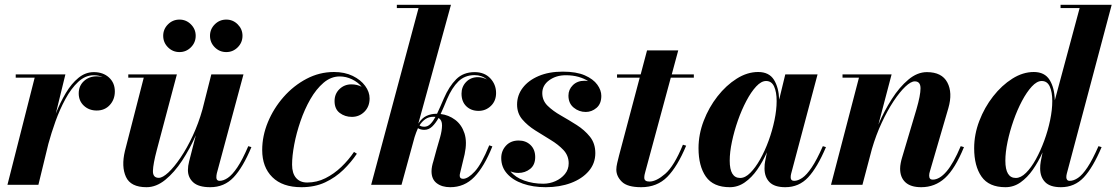

<svg xmlns="http://www.w3.org/2000/svg" viewBox="-20 -770 4652 800"><path d="M124.5 -446.5H45.5V-460H252.5L212.5 -296.5Q230.5 -342.5 254 -382Q277.5 -421.5 306.8 -445.5Q336 -469.5 371 -469.5Q409.5 -469.5 434 -447.2Q458.5 -425 458.5 -389Q458.5 -355.5 437.5 -332.5Q416.5 -309.5 383 -309.5Q351 -309.5 329.5 -329.5Q308 -349.5 308 -381Q308 -412 329.5 -432Q351 -452 383.5 -452Q396 -452 407.5 -449Q391 -456.5 370.5 -456.5Q335.5 -456.5 306 -429Q276.5 -401.5 252.8 -357.8Q229 -314 211.2 -264.5Q193.5 -215 181.5 -170.5L140 0H11Z M855 -620.9Q855 -648.6 874.9 -668.5Q894.8 -688.4 922.9 -688.4Q950.6 -688.4 970.5 -668.5Q990.4 -648.6 990.4 -620.9Q990.4 -592.8 970.5 -572.9Q950.6 -553 922.9 -553Q894.8 -553 874.9 -572.9Q855 -592.8 855 -620.9ZM660 -620.9Q660 -648.6 679.9 -668.5Q699.8 -688.4 727.9 -688.4Q755.6 -688.4 775.5 -668.5Q795.4 -648.6 795.4 -620.9Q795.4 -592.8 775.5 -572.9Q755.6 -553 727.9 -553Q699.8 -553 679.9 -572.9Q660 -592.8 660 -620.9ZM717 -460 633.5 -145.5Q618 -87 617.2 -58Q616.5 -29 641.5 -29Q657.5 -29 681.5 -51.2Q705.5 -73.5 732.2 -113Q759 -152.5 783 -204Q807 -255.5 823.5 -314L860.5 -460H994.5L883.5 -48Q881.5 -39.5 881.5 -31Q881.5 -16.5 895 -16.5Q911 -16.5 929.2 -28.8Q947.5 -41 968.8 -72.5Q990 -104 1014.5 -161L1027.5 -157Q992 -72 953.2 -31Q914.5 10 856 10Q807.5 10 785.2 -10.2Q763 -30.5 763 -61.5Q763 -78.5 768 -97.5L796 -206.5Q771.5 -150.5 739 -101Q706.5 -51.5 668.8 -20.8Q631 10 590.5 10Q524.5 10 504.8 -33Q485 -76 500.5 -141L579 -446.5H514.5V-460Z M1467 -129.5Q1443.5 -94.5 1410.8 -62.5Q1378 -30.5 1334.8 -10.2Q1291.5 10 1236 10Q1157 10 1114.8 -31.8Q1072.5 -73.5 1072.5 -145Q1072.5 -203.5 1096.2 -261Q1120 -318.5 1161.5 -365.8Q1203 -413 1257 -441.5Q1311 -470 1371.5 -470Q1416 -470 1449.5 -453.8Q1483 -437.5 1501.5 -412.2Q1520 -387 1520 -360Q1520 -326 1498.5 -304.5Q1477 -283 1446 -283Q1417.5 -283 1395.8 -299.2Q1374 -315.5 1374 -349Q1374 -379 1394.5 -398.8Q1415 -418.5 1444 -418.5Q1468 -418.5 1487 -408.5Q1471.5 -427.5 1446.8 -439.5Q1422 -451.5 1395.5 -451.5Q1359 -451.5 1328.2 -425.2Q1297.5 -399 1273.2 -356.8Q1249 -314.5 1232 -265Q1215 -215.5 1206 -167.8Q1197 -120 1197 -84Q1197 -48 1213.5 -28.8Q1230 -9.5 1260 -9.5Q1300 -9.5 1336 -27.5Q1372 -45.5 1402.2 -74.5Q1432.5 -103.5 1455 -137Z M2031.5 -160Q1997.5 -75 1956.2 -32.5Q1915 10 1856 10Q1821.5 10 1799.8 -6.5Q1778 -23 1778 -56.5Q1778 -66 1780.2 -77.2Q1782.5 -88.5 1785.5 -97.5L1799 -147Q1806 -171 1813.8 -198.2Q1821.5 -225.5 1821.8 -247.5Q1822 -269.5 1807.5 -278.5Q1795 -256.5 1780.8 -242.8Q1766.5 -229 1748 -229Q1732.5 -229 1721.5 -236Q1717.5 -227 1714 -217.8Q1710.5 -208.5 1707.5 -199L1653 0H1526.5L1724 -736.5H1633.5V-750H1859L1723 -255Q1738 -278.5 1757.2 -287.2Q1776.5 -296 1798.5 -296Q1800 -296 1801 -296Q1808 -310 1814.8 -326.2Q1821.5 -342.5 1829 -359Q1851 -410 1880.8 -439.8Q1910.5 -469.5 1957.5 -469.5Q1998.5 -469.5 2022.8 -443.8Q2047 -418 2047 -382.5Q2047 -349.5 2025.5 -328.8Q2004 -308 1974 -308Q1943 -308 1923 -327.2Q1903 -346.5 1903 -380Q1903 -408.5 1922.2 -428.5Q1941.5 -448.5 1971.5 -448.5Q1990 -448.5 2008.5 -439Q1987.5 -457 1957 -457Q1917 -457 1890 -430.8Q1863 -404.5 1842.5 -356.5Q1836 -340.5 1829.2 -324.8Q1822.5 -309 1816 -295Q1849.5 -291 1876.5 -270.8Q1903.5 -250.5 1915.2 -214.8Q1927 -179 1916 -127.5L1897 -48.5Q1895.5 -43.5 1895.5 -38Q1895.5 -25 1909.5 -25Q1930 -25 1958.2 -55.5Q1986.5 -86 2018.5 -164.5ZM1786.5 -283.5Q1766 -283.5 1751.8 -273.2Q1737.5 -263 1728 -247.5Q1735.5 -242 1748 -242Q1762 -242 1773.2 -253.2Q1784.5 -264.5 1794.5 -283Q1791 -283.5 1786.5 -283.5Z M2460.5 -132Q2460.5 -89 2433 -57Q2405.5 -25 2358.8 -7.5Q2312 10 2254 10Q2200.5 10 2158.5 -4.8Q2116.5 -19.5 2092.5 -46.8Q2068.5 -74 2068.5 -111.5Q2068.5 -141.5 2088.2 -163Q2108 -184.5 2141 -184.5Q2171 -184.5 2190.5 -165.8Q2210 -147 2210 -115.5Q2210 -83 2189 -66.2Q2168 -49.5 2140 -49.5Q2122 -49.5 2107 -56Q2127 -31 2163.8 -17.8Q2200.5 -4.5 2243.5 -4.5Q2270 -4.5 2294.2 -15.2Q2318.5 -26 2334 -45Q2349.5 -64 2349.5 -89.5Q2349.5 -121.5 2327.8 -144.8Q2306 -168 2274 -187.2Q2242 -206.5 2210 -226.8Q2178 -247 2156.2 -272.5Q2134.5 -298 2134.5 -334.5Q2134.5 -373 2158 -404Q2181.5 -435 2224.2 -453.2Q2267 -471.5 2325 -471.5Q2381.5 -471.5 2416.8 -456Q2452 -440.5 2468.8 -417.2Q2485.5 -394 2485.5 -370.5Q2485.5 -337.5 2465.5 -320.5Q2445.5 -303.5 2420.5 -303.5Q2392.5 -303.5 2370.5 -321.5Q2348.5 -339.5 2348.5 -371.5Q2348.5 -397 2367 -415.2Q2385.5 -433.5 2415.5 -433.5Q2423 -433.5 2430.5 -432Q2414 -443 2390.2 -449.8Q2366.5 -456.5 2337.5 -456.5Q2297 -456.5 2268.2 -435.5Q2239.5 -414.5 2239.5 -382Q2239.5 -351 2261.8 -329.2Q2284 -307.5 2317 -288.8Q2350 -270 2382.8 -249.2Q2415.5 -228.5 2438 -200.5Q2460.5 -172.5 2460.5 -132Z M2839 -163Q2803 -76.5 2760.5 -33.2Q2718 10 2651.5 10Q2594 10 2571 -12.8Q2548 -35.5 2548 -63.5Q2548 -75 2551.8 -91.2Q2555.5 -107.5 2559.5 -122.5L2645.5 -446.5H2551V-460H2649.5L2676 -560H2806L2779 -460H2871V-446.5H2775L2669 -55Q2667.5 -50 2666 -43.2Q2664.5 -36.5 2664.5 -29.5Q2664.5 -13.5 2686 -13.5Q2714.5 -13.5 2751.8 -45.8Q2789 -78 2825.5 -167Z M3421.5 -157Q3385.5 -72 3347.2 -31Q3309 10 3252 10Q3207 10 3186.2 -11.2Q3165.5 -32.5 3165.5 -68Q3165.5 -78 3166.2 -85.2Q3167 -92.5 3168 -97.5L3175.5 -135.5Q3158 -96 3135 -63Q3112 -30 3083.2 -10Q3054.5 10 3021 10Q2952 10 2921.2 -34Q2890.5 -78 2890.5 -152.5Q2890.5 -210 2912 -266.2Q2933.5 -322.5 2969.5 -368.5Q3005.5 -414.5 3049.5 -442.2Q3093.5 -470 3139 -470Q3184.5 -470 3204.8 -437.5Q3225 -405 3226.5 -355L3252 -460H3386.5L3276.5 -46.5Q3274.5 -39 3274.5 -31Q3274.5 -16.5 3289 -16.5Q3304.5 -16.5 3322.8 -28.8Q3341 -41 3362.2 -72.5Q3383.5 -104 3408.5 -161ZM3216 -349Q3216 -386.5 3205.5 -409.5Q3195 -432.5 3172 -432.5Q3152 -432.5 3130.8 -409.8Q3109.5 -387 3089.8 -349.5Q3070 -312 3054.5 -267.8Q3039 -223.5 3029.8 -179.8Q3020.5 -136 3020.5 -100.5Q3020.5 -28.5 3064 -28.5Q3085 -28.5 3106.2 -49.8Q3127.5 -71 3147.2 -106Q3167 -141 3182.5 -183.5Q3198 -226 3207 -269.2Q3216 -312.5 3216 -349Z M3559 -446.5H3490.5V-460H3695L3640 -251Q3664 -307.5 3695.8 -357.2Q3727.5 -407 3764.8 -438.2Q3802 -469.5 3842 -469.5Q3904.5 -469.5 3927.2 -426.5Q3950 -383.5 3931.5 -319.5L3855 -57.5Q3851.5 -47 3851.5 -38.5Q3851.5 -21.5 3866 -21.5Q3894.5 -21.5 3923.8 -55.5Q3953 -89.5 3983 -161L3996.5 -157Q3959.5 -66.5 3917.5 -28.2Q3875.5 10 3818.5 10Q3774.5 10 3752.5 -10.5Q3730.5 -31 3730.5 -67Q3730.5 -78 3733 -90.8Q3735.5 -103.5 3738.5 -113L3798.5 -314.5Q3815.5 -373 3815.5 -402Q3815.5 -431 3791.5 -431Q3775.5 -431 3752.2 -409Q3729 -387 3703.2 -348.2Q3677.5 -309.5 3653.8 -258.5Q3630 -207.5 3613 -149.5L3573.5 0H3442.5Z M4570 -157Q4534 -72 4495.8 -31Q4457.5 10 4400.5 10Q4355.5 10 4334.8 -11.2Q4314 -32.5 4314 -68Q4314 -74.5 4314.5 -82.2Q4315 -90 4316.5 -97.5L4324 -135Q4306.5 -96 4283.5 -63Q4260.5 -30 4232 -10Q4203.5 10 4169.5 10Q4100.5 10 4069.8 -34Q4039 -78 4039 -152.5Q4039 -210 4060.5 -266.2Q4082 -322.5 4118 -368.5Q4154 -414.5 4198 -442.2Q4242 -470 4287.5 -470Q4333 -470 4353.5 -436.8Q4374 -403.5 4375 -352L4478.5 -736.5H4399V-750H4612L4425 -46.5Q4423 -39 4423 -31.5Q4423 -25.5 4426.2 -21Q4429.5 -16.5 4437.5 -16.5Q4453.5 -16.5 4471.8 -28.8Q4490 -41 4511 -72.5Q4532 -104 4557 -161ZM4364.5 -349Q4364.5 -386.5 4354 -409.5Q4343.5 -432.5 4320.5 -432.5Q4300.5 -432.5 4279.2 -409.5Q4258 -386.5 4238.2 -349.2Q4218.5 -312 4203 -267.8Q4187.5 -223.5 4178.2 -179.5Q4169 -135.5 4169 -100.5Q4169 -28.5 4212.5 -28.5Q4233.5 -28.5 4255 -49.8Q4276.5 -71 4296 -106.2Q4315.5 -141.5 4331 -183.8Q4346.5 -226 4355.5 -269.2Q4364.5 -312.5 4364.5 -349Z"/></svg>

Font: Bodoni* 16pt
Style: Bold Italic
Weight: 700
Italic angle: -13°
Version: Version 2.3